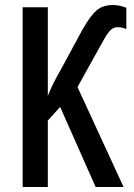

<svg xmlns="http://www.w3.org/2000/svg" viewBox="-20 -743 532 763"><path d="M428 -723Q445 -723 459 -719.5Q473 -716 482 -712V-627Q477 -630 467.5 -632.5Q458 -635 447 -635Q432 -635 420.5 -624.5Q409 -614 393 -586L288 -397L471 0H360L219 -318L170 -264V0H70V-714H170V-362Q180 -388 193 -413.5Q206 -439 221 -465L307 -624Q338 -679 363 -701Q388 -723 428 -723Z"/></svg>

Font: Noto Sans ExtraCondensed Medium
Style: Regular
Weight: 500
Width: 2
Designer: Monotype Design Team
Foundry: Monotype Imaging Inc.
Version: Version 2.013; ttfautohint (v1.8.4.7-5d5b)